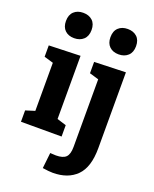

<svg xmlns="http://www.w3.org/2000/svg" viewBox="-187 -912 1005 1257"><g transform="rotate(20 316.0 -283.5)"><path d="M81 -721Q81 -764 105.5 -787Q130 -810 170 -810Q210 -810 234.5 -787.5Q259 -765 259 -722Q259 -679 234 -656Q209 -633 169 -633Q129 -633 105 -656Q81 -679 81 -721ZM249 -99 313 -79V0H30V-79L94 -99V-434L30 -453V-532L249 -539ZM391 -721Q391 -764 415.5 -787Q440 -810 480 -810Q520 -810 544.5 -787.5Q569 -765 569 -722Q569 -679 544 -656Q519 -633 479 -633Q439 -633 415 -656Q391 -679 391 -721ZM346 -532 565 -539V-10Q565 122 505 182.5Q445 243 339 243Q313 243 268 236L280 127Q310 129 320 129Q369 129 389.5 108.5Q410 88 410 37V-434L346 -453Z"/></g></svg>

Font: Bitter Pro OGT
Style: Bold
Weight: 700
Designer: Sol Matas, and Bitter project Authors
Foundry: Sol Matas
Version: Version 2.110